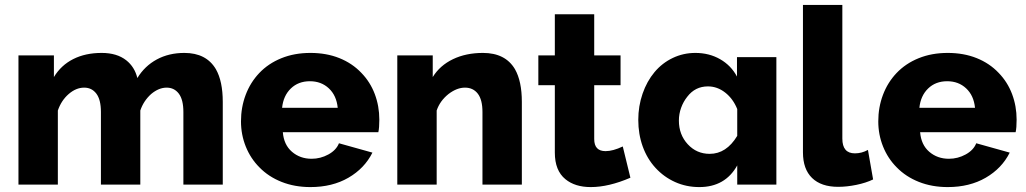

<svg xmlns="http://www.w3.org/2000/svg" viewBox="-20 -750 4168 780"><path d="M857 -469Q818 -535 729 -535Q666 -535 617 -508.5Q568 -482 538 -433Q527 -478 493 -505Q455 -535 393 -535Q327 -535 277.5 -510Q228 -485 199 -437V-525H55V0H215V-301Q229 -342 259 -368Q289 -394 322 -394Q353 -394 371.5 -369.5Q390 -345 390 -295V0H550V-301Q563 -340 594 -368Q625 -394 657 -394Q688 -394 706.5 -369.5Q725 -345 725 -295V0H885V-336Q885 -420 857 -469Z M1493 -130 1357 -168Q1346 -140 1314 -122.5Q1282 -105 1246 -105Q1199 -105 1166 -133.5Q1133 -162 1129 -213H1517Q1521 -230 1521 -264Q1521 -319 1502.5 -368Q1484 -417 1448 -454Q1411 -493 1358.5 -514Q1306 -535 1241 -535Q1176 -535 1123 -513.5Q1070 -492 1033 -453Q997 -415 978 -364.5Q959 -314 959 -257Q959 -203 978.5 -154.5Q998 -106 1034 -70Q1071 -32 1124 -11Q1177 10 1241 10Q1330 10 1395.5 -28Q1461 -66 1493 -130ZM1239 -420Q1285 -420 1316 -391Q1347 -362 1352 -312H1126Q1131 -361 1161.5 -390.5Q1192 -420 1239 -420Z M2072 -469Q2033 -535 1942 -535Q1873 -535 1820 -509.5Q1767 -484 1738 -437V-525H1594V0H1754V-301Q1767 -340 1802 -368Q1836 -394 1869 -394Q1902 -394 1921 -369.5Q1940 -345 1940 -295V0H2100V-336Q2100 -420 2072 -469Z M2440 -136Q2394 -136 2394 -185V-404H2501V-525H2394V-692H2234V-525H2167V-404H2234V-130Q2234 -57 2277 -22Q2316 10 2380 10Q2453 10 2541 -28L2510 -155Q2470 -136 2440 -136Z M2975 -78V0H3134V-518H2974V-439Q2950 -484 2905.5 -509.5Q2861 -535 2805 -535Q2756 -535 2713 -514.5Q2670 -494 2639 -457Q2608 -420 2590.5 -369.5Q2573 -319 2573 -263Q2573 -205 2591 -155Q2609 -105 2643 -68Q2677 -31 2722.5 -10.5Q2768 10 2821 10Q2926 10 2975 -78ZM2863 -125Q2810 -125 2774 -164Q2738 -203 2738 -260Q2738 -287 2747 -312Q2756 -337 2772 -357Q2804 -399 2856 -399Q2894 -399 2926 -374Q2958 -349 2975 -307V-198Q2931 -125 2863 -125Z M3385 9Q3420 9 3459 1Q3498 -7 3527 -21L3506 -141Q3481 -127 3453 -127Q3402 -127 3402 -187V-730H3242V-131Q3242 -63 3279 -27Q3316 9 3385 9Z M4082 -130 3946 -168Q3935 -140 3903 -122.5Q3871 -105 3835 -105Q3788 -105 3755 -133.5Q3722 -162 3718 -213H4106Q4110 -230 4110 -264Q4110 -319 4091.5 -368Q4073 -417 4037 -454Q4000 -493 3947.5 -514Q3895 -535 3830 -535Q3765 -535 3712 -513.5Q3659 -492 3622 -453Q3586 -415 3567 -364.5Q3548 -314 3548 -257Q3548 -203 3567.5 -154.5Q3587 -106 3623 -70Q3660 -32 3713 -11Q3766 10 3830 10Q3919 10 3984.5 -28Q4050 -66 4082 -130ZM3828 -420Q3874 -420 3905 -391Q3936 -362 3941 -312H3715Q3720 -361 3750.5 -390.5Q3781 -420 3828 -420Z"/></svg>

Font: RT Raleway ExtraBold
Style: Regular
Weight: 400
Designer: Matt McInerney, Pablo Impallari, Rodrigo Fuenzalida — Edited by Milan Moffatt in April 2016
Foundry: Matt McInerney, Pablo Impallari, Rodrigo Fuenzalida — Edited by Milan Moffatt in April 2016
Version: Version 3.001